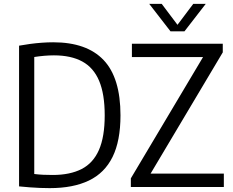

<svg xmlns="http://www.w3.org/2000/svg" viewBox="-20 -966 1204 992"><path d="M237 6Q212 6 187 5Q162 4 135.2 2Q108.5 0 78.5 -3V-730Q106 -735 135.5 -739Q165 -743 195.2 -745.2Q225.5 -747.5 255 -747.5Q428 -747.5 515.2 -655.8Q602.5 -564 602.5 -370Q602.5 -238 561.5 -155Q520.5 -72 439 -33Q357.5 6 237 6ZM252.5 -62Q342 -62 401.8 -92.8Q461.5 -123.5 491.2 -191.2Q521 -259 521 -370Q521 -480 492.2 -548.2Q463.5 -616.5 405.2 -648.2Q347 -680 258.5 -680Q235 -680 208.8 -677.8Q182.5 -675.5 157 -671.5V-67Q181 -64 204 -63Q227 -62 252.5 -62ZM656 0V-44.5L1040 -689.5L1045.5 -671H661.5V-740H1131V-695.5L747 -50.5L741.5 -69H1136.5V0ZM861 -804 751 -946H815.5L904 -828.5H890L978.5 -946H1043L933 -804Z"/></svg>

Font: Encode Sans SC SemiCondensed
Style: Regular
Weight: 400
Width: 4
Designer: Multiple Designers
Foundry: Impallari Type
Version: Version 3.002